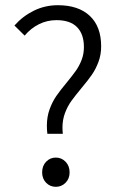

<svg xmlns="http://www.w3.org/2000/svg" viewBox="-20 -702 456 734"><path d="M195.8 -625Q160.2 -625 129.2 -609.6Q98.1 -594.2 74.2 -565.9L35.2 -604.5Q67.4 -640.6 109.9 -661.4Q152.3 -682.1 201.2 -682.1Q279.8 -682.1 323.2 -641.4Q366.7 -600.6 366.7 -524.9Q366.7 -492.7 356.4 -465.3Q346.2 -438 331.5 -416.7Q316.9 -395.5 291.5 -365.2Q267.6 -336.4 252.9 -316.2Q238.3 -295.9 228.5 -270Q218.8 -244.1 218.8 -214.4Q218.8 -203.1 220.2 -190.4H161.1Q159.2 -204.6 159.2 -221.2Q159.2 -255.9 169.7 -284.4Q180.2 -313 195.1 -334.7Q210 -356.4 234.9 -386.2Q257.3 -413.6 270.3 -431.9Q283.2 -450.2 292 -472.9Q300.8 -495.6 300.8 -522Q300.8 -571.3 274.7 -598.1Q248.5 -625 195.8 -625ZM246.1 -43Q246.1 -19 230.7 -3.4Q215.3 12.2 193.4 12.2Q171.4 12.2 156.2 -3.4Q141.1 -19 141.1 -43Q141.1 -67.9 156.2 -83.7Q171.4 -99.6 193.4 -99.6Q215.3 -99.6 230.7 -83.7Q246.1 -67.9 246.1 -43Z"/></svg>

Font: Varta
Style: Light
Weight: 300
Designer: Joana Correia, Viktoriya Grabowska, Eben Sorkin
Foundry: Sorkin Type
Version: Version 1.002; ttfautohint (v1.3) -l 8 -r 24 -G 200 -x 12 -H